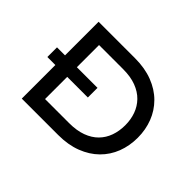

<svg xmlns="http://www.w3.org/2000/svg" viewBox="-134 -969 1237 1237"><g transform="rotate(45 485.0 -350.0)"><path d="M85 -306V-394H454V-306ZM158 0V-700H490Q580 -700 650 -673Q720 -646 768 -598Q816 -550 840.5 -486.5Q865 -423 865 -350Q865 -276 840.5 -212.5Q816 -149 768 -101.5Q720 -54 650 -27Q580 0 490 0ZM266 -93 263 -104H485Q554 -104 604 -122.5Q654 -141 686.5 -174Q719 -207 735 -252Q751 -297 751 -350Q751 -402 735 -446.5Q719 -491 686.5 -524.5Q654 -558 604 -577Q554 -596 485 -596H260L266 -605Z"/></g></svg>

Font: Lexend Peta
Style: Regular
Weight: 400
Designer: Bonnie Shaver-Troup, Thomas Jockin
Foundry: Lexend
Version: Version 1.007